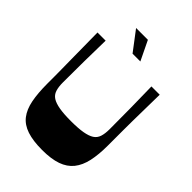

<svg xmlns="http://www.w3.org/2000/svg" viewBox="-253 -991 1115 1115"><g transform="rotate(45 305.0 -433.5)"><path d="M305 10Q230 10 180.5 -6.5Q131 -23 103.5 -58.5Q76 -94 65 -150Q54 -206 54 -285Q54 -315 54 -344Q54 -373 53.5 -406Q53 -439 52.5 -480.5Q52 -522 51.5 -576Q51 -630 50 -700H117Q115 -613 114 -526.5Q113 -440 113 -353Q113 -316 121 -291.5Q129 -267 150 -253.5Q171 -240 208.5 -233.5Q246 -227 305 -227Q364 -227 401.5 -233.5Q439 -240 460 -253.5Q481 -267 489 -291.5Q497 -316 497 -353Q497 -440 496 -526.5Q495 -613 493 -700H561Q560 -629 559 -574.5Q558 -520 557.5 -478.5Q557 -437 557 -403Q557 -369 557 -339.5Q557 -310 557 -279Q557 -204 545 -149.5Q533 -95 504.5 -59.5Q476 -24 427.5 -7Q379 10 305 10ZM281 -757 190 -877H287L345 -757Z"/></g></svg>

Font: Ojuju
Style: Bold
Weight: 700
Designer: Chisaokwu Joboson, Mirko Velimirovic
Foundry: Udi Foundry
Version: Version 1.000